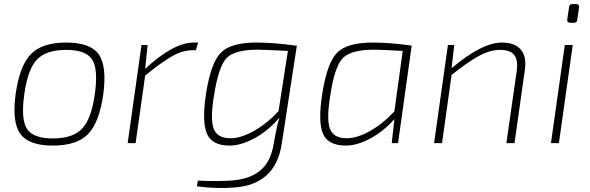

<svg xmlns="http://www.w3.org/2000/svg" viewBox="-20 -703 2899 943"><path d="M305 -494Q424 -494 465 -436Q506 -378 487 -238Q467 -100 412 -44Q357 12 240 12Q121 12 79.5 -46Q38 -104 57 -243Q77 -381 132 -437.5Q187 -494 305 -494ZM305 -458Q207 -458 161.5 -410.5Q116 -363 99 -238Q82 -116 113 -69.5Q144 -23 240 -23Q337 -23 383 -71Q429 -119 446 -243Q463 -365 432 -411.5Q401 -458 305 -458Z M953 -494 942 -456H923Q876 -456 824.5 -426.5Q773 -397 693 -332L646 0H607L675 -482H705L693 -365Q832 -494 932 -494Z M1438 -479 1364 2Q1334 203 1131 218Q1038 225 947 212L952 184Q1047 189 1125 183Q1211 175 1260.5 132.5Q1310 90 1324 5Q1342 -98 1353 -126Q1298 -61 1231 -24.5Q1164 12 1107 12Q1021 12 996 -47Q971 -106 992 -244Q1016 -396 1065.5 -445Q1115 -494 1238 -494Q1324 -494 1432 -479ZM1348 -157 1394 -453Q1272 -459 1248 -459Q1133 -459 1093.5 -418.5Q1054 -378 1032 -239Q1012 -123 1028.5 -73.5Q1045 -24 1113 -24Q1162 -24 1225.5 -59Q1289 -94 1348 -157Z M1935 0H1904L1917 -118Q1863 -57 1798 -22.5Q1733 12 1679 12Q1591 12 1566 -47Q1541 -106 1563 -244Q1587 -396 1636.5 -445Q1686 -494 1811 -494Q1895 -494 2002 -479ZM1917 -156 1958 -453Q1844 -459 1819 -459Q1704 -459 1664 -418Q1624 -377 1603 -239Q1583 -122 1599.5 -73Q1616 -24 1683 -24Q1733 -24 1795.5 -58.5Q1858 -93 1917 -156Z M2211 -482 2198 -368Q2347 -494 2445 -494Q2508 -494 2537.5 -460Q2567 -426 2558 -361L2507 0H2467L2518 -355Q2525 -410 2505 -434Q2485 -458 2435 -458Q2387 -458 2332.5 -428.5Q2278 -399 2198 -335L2151 0H2112L2180 -482Z M2792 -683H2810Q2826 -683 2824 -666L2815 -605Q2814 -591 2799 -591H2782Q2764 -591 2766 -608L2775 -668Q2776 -683 2792 -683ZM2725 0H2686L2754 -482H2793Z"/></svg>

Font: Exo 2.0 Extra Light
Style: Italic
Weight: 250
Italic angle: -8°
Designer: Natanael Gama
Version: Version 1.001;PS 001.001;hotconv 1.0.70;makeotf.lib2.5.58329